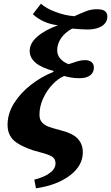

<svg xmlns="http://www.w3.org/2000/svg" viewBox="-20 -817 602 1041"><path d="M166 157Q219 144 250 121Q281 98 281 69Q281 45 263.5 33Q246 21 195 8Q118 -11 69.5 -44Q21 -77 21 -140Q21 -201 56 -257Q91 -313 147.5 -357Q204 -401 269 -427L271 -432Q141 -466 141 -541Q141 -582 181 -617.5Q221 -653 294 -680Q214 -689 158 -740L202 -797Q229 -772 280.5 -752.5Q332 -733 383 -729Q427 -749 451.5 -758Q476 -767 507 -767Q562 -767 562 -728Q562 -696 534.5 -677Q507 -658 457 -657Q428 -657 371 -662Q331 -640 310.5 -609Q290 -578 290 -545Q290 -518 307.5 -498.5Q325 -479 352 -469Q384 -480 403 -485.5Q422 -491 442 -491Q462 -491 475.5 -481Q489 -471 489 -450Q489 -424 469 -408.5Q449 -393 411 -393Q368 -393 328 -405Q296 -392 265 -359.5Q234 -327 214 -283.5Q194 -240 194 -195Q194 -168 208 -153Q222 -138 243.5 -130Q265 -122 311 -110Q377 -93 403 -63.5Q429 -34 429 9Q429 81 359.5 134Q290 187 175 204Z"/></svg>

Font: Noto Serif NarrowExtraBold
Style: Italic
Weight: 800
Width: 4
Italic angle: -12°
Designer: Monotype Design Team
Foundry: Monotype Imaging Inc.
Version: Version 1.001